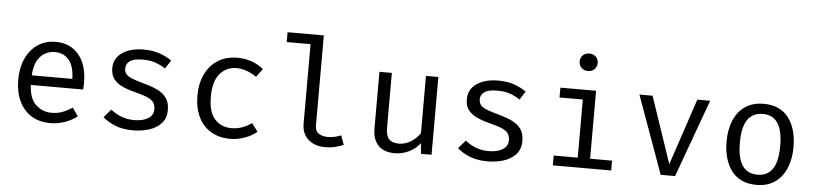

<svg xmlns="http://www.w3.org/2000/svg" viewBox="-46 -1054 5630 1328"><g transform="rotate(5 2769.0 -390.5)"><path d="M170.8 -239.5Q174.4 -145.6 220.3 -102.8Q266.2 -60 328.7 -60Q370.3 -60 403.6 -72.3Q436.9 -84.6 472.8 -108.7L513.3 -51.8Q475.9 -22.1 427.2 -5.1Q378.5 11.8 327.7 11.8Q248.7 11.8 193.6 -23.6Q138.5 -59 109.5 -122.3Q80.5 -185.6 80.5 -269.2Q80.5 -351.3 109.5 -414.9Q138.5 -478.5 191.5 -514.9Q244.6 -551.3 316.4 -551.3Q418.5 -551.3 477.2 -480.5Q535.9 -409.7 535.9 -286.7Q535.9 -272.8 535.1 -260.5Q534.4 -248.2 533.8 -239.5ZM317.4 -480.5Q257.4 -480.5 216.9 -437.9Q176.4 -395.4 171.3 -306.2H452.8Q451.3 -392.8 414.9 -436.7Q378.5 -480.5 317.4 -480.5Z M902.1 -59.5Q964.6 -59.5 1000.5 -82.6Q1036.4 -105.6 1036.4 -145.1Q1036.4 -169.2 1027.4 -187.2Q1018.5 -205.1 990.8 -219.7Q963.1 -234.4 905.6 -248.7Q849.7 -262.6 808.5 -280.8Q767.2 -299 744.4 -328.2Q721.5 -357.4 721.5 -404.1Q721.5 -472.3 778.5 -511.8Q835.4 -551.3 926.7 -551.3Q991.8 -551.3 1040.3 -533.8Q1088.7 -516.4 1122.6 -491.8L1084.6 -433.3Q1054.4 -454.4 1017.2 -467.9Q980 -481.5 927.7 -481.5Q864.1 -481.5 837.4 -461.8Q810.8 -442.1 810.8 -410.8Q810.8 -386.7 823.8 -371Q836.9 -355.4 868.2 -343.1Q899.5 -330.8 954.4 -315.9Q1007.2 -301.5 1046.7 -282.1Q1086.2 -262.6 1107.9 -231Q1129.7 -199.5 1129.7 -149.2Q1129.7 -91.8 1096.9 -56.2Q1064.1 -20.5 1012.1 -4.4Q960 11.8 902.1 11.8Q828.7 11.8 777.2 -9.5Q725.6 -30.8 690.8 -61L740 -117.9Q771.8 -91.8 813.1 -75.6Q854.4 -59.5 902.1 -59.5Z M1577.9 -62.6Q1618.5 -62.6 1653.6 -75.6Q1688.7 -88.7 1718.5 -109.7L1760.5 -53.3Q1725.1 -23.1 1675.4 -5.6Q1625.6 11.8 1577.9 11.8Q1497.4 11.8 1440.8 -22.8Q1384.1 -57.4 1354.4 -120.3Q1324.6 -183.1 1324.6 -267.7Q1324.6 -348.7 1354.4 -412.8Q1384.1 -476.9 1441 -514.1Q1497.9 -551.3 1579 -551.3Q1682.1 -551.3 1759.5 -488.7L1717.4 -431.3Q1647.2 -479.5 1577.9 -479.5Q1508.2 -479.5 1463.1 -426.9Q1417.9 -374.4 1417.9 -267.7Q1417.9 -159.5 1463.1 -111Q1508.2 -62.6 1577.9 -62.6Z M2159.5 -757.4V-133.3Q2159.5 -93.3 2184.4 -76.7Q2209.2 -60 2248.7 -60Q2272.8 -60 2295.1 -65.1Q2317.4 -70.3 2339.5 -79L2362.6 -15.9Q2340.5 -5.1 2307.9 3.3Q2275.4 11.8 2234.4 11.8Q2162.6 11.8 2117.9 -27.9Q2073.3 -67.7 2073.3 -137.9V-689.2H1907.7V-757.4Z M2650.8 -540V-157.4Q2650.8 -104.1 2672.8 -80.5Q2694.9 -56.9 2741.5 -56.9Q2786.2 -56.9 2825.9 -82.3Q2865.6 -107.7 2887.7 -142.6V-540H2973.8V0H2900.5L2893.3 -72.8Q2861.5 -31.8 2814.6 -10Q2767.7 11.8 2720.5 11.8Q2642.1 11.8 2603.3 -30Q2564.6 -71.8 2564.6 -147.2V-540Z M3363.6 -59.5Q3426.2 -59.5 3462.1 -82.6Q3497.9 -105.6 3497.9 -145.1Q3497.9 -169.2 3489 -187.2Q3480 -205.1 3452.3 -219.7Q3424.6 -234.4 3367.2 -248.7Q3311.3 -262.6 3270 -280.8Q3228.7 -299 3205.9 -328.2Q3183.1 -357.4 3183.1 -404.1Q3183.1 -472.3 3240 -511.8Q3296.9 -551.3 3388.2 -551.3Q3453.3 -551.3 3501.8 -533.8Q3550.3 -516.4 3584.1 -491.8L3546.2 -433.3Q3515.9 -454.4 3478.7 -467.9Q3441.5 -481.5 3389.2 -481.5Q3325.6 -481.5 3299 -461.8Q3272.3 -442.1 3272.3 -410.8Q3272.3 -386.7 3285.4 -371Q3298.5 -355.4 3329.7 -343.1Q3361 -330.8 3415.9 -315.9Q3468.7 -301.5 3508.2 -282.1Q3547.7 -262.6 3569.5 -231Q3591.3 -199.5 3591.3 -149.2Q3591.3 -91.8 3558.5 -56.2Q3525.6 -20.5 3473.6 -4.4Q3421.5 11.8 3363.6 11.8Q3290.3 11.8 3238.7 -9.5Q3187.2 -30.8 3152.3 -61L3201.5 -117.9Q3233.3 -91.8 3274.6 -75.6Q3315.9 -59.5 3363.6 -59.5Z M4000 -792.8Q4028.7 -792.8 4045.9 -775.4Q4063.1 -757.9 4063.1 -732.8Q4063.1 -706.7 4045.9 -689Q4028.7 -671.3 4000 -671.3Q3972.8 -671.3 3955.4 -689Q3937.9 -706.7 3937.9 -732.8Q3937.9 -757.9 3955.4 -775.4Q3972.8 -792.8 4000 -792.8ZM4068.7 -540V-68.2H4221V0H3815.9V-68.2H3982.6V-471.8H3821V-540Z M4861 -540 4664.6 0H4564.6L4369.7 -540H4461L4617.4 -78.5L4771.8 -540Z M5231.8 -551.3Q5346.2 -551.3 5404.6 -474.9Q5463.1 -398.5 5463.1 -270.3Q5463.1 -187.7 5436.4 -124.1Q5409.7 -60.5 5357.9 -24.4Q5306.2 11.8 5230.8 11.8Q5116.4 11.8 5057.4 -65.1Q4998.5 -142.1 4998.5 -269.2Q4998.5 -352.3 5025.1 -416.2Q5051.8 -480 5103.8 -515.6Q5155.9 -551.3 5231.8 -551.3ZM5231.8 -481Q5162.1 -481 5126.4 -429.2Q5090.8 -377.4 5090.8 -269.2Q5090.8 -162.1 5125.9 -110.5Q5161 -59 5230.8 -59Q5300.5 -59 5335.6 -110.8Q5370.8 -162.6 5370.8 -270.3Q5370.8 -377.9 5335.9 -429.5Q5301 -481 5231.8 -481Z"/></g></svg>

Font: FiraCode Nerd Font
Style: Regular
Weight: 400
Designer: Carrois Corporate, Edenspiekermann AG, Nikita Prokopov
Foundry: Carrois Corporate, Edenspiekermann AG, Nikita Prokopov
Version: Version 6.002;Nerd Fonts 2.2.2